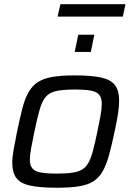

<svg xmlns="http://www.w3.org/2000/svg" viewBox="-20 -871 617 899"><path d="M246.7 8Q166.7 8 120.9 -2.1Q75.1 -12.2 56.3 -37.8Q37.5 -63.5 37.5 -108.7Q37.5 -135.6 44 -171.4Q50.4 -207.3 59.9 -254.5Q73.3 -319 85.1 -364.5Q96.8 -409.9 114.1 -439.9Q131.3 -469.9 157.9 -487Q184.5 -504 226.2 -511Q267.8 -518 330.1 -518Q410.2 -518 455.2 -507.7Q500.2 -497.4 519 -471.7Q537.8 -446 537.8 -400.3Q537.8 -373.4 532.4 -337.3Q527 -301.3 516.5 -254.5Q503 -190.1 490.5 -144.9Q478 -99.6 461.2 -69.6Q444.5 -39.6 418.2 -22.6Q391.9 -5.5 350.4 1.2Q309 8 246.7 8ZM246.5 -58.2Q290.7 -58.2 319.7 -62.6Q348.7 -67.1 366.6 -78.6Q384.5 -90.2 395.9 -112.1Q407.2 -134 416.3 -169.1Q425.5 -204.2 435.9 -254.5Q445.2 -298.6 450.9 -330.6Q456.5 -362.7 456.5 -384.9Q456.5 -412.5 444.9 -427Q433.4 -441.5 405.9 -446.6Q378.4 -451.8 330.3 -451.8Q275.3 -451.8 243.1 -444.7Q210.9 -437.6 193.7 -416.9Q176.5 -396.2 165.5 -357.2Q154.4 -318.3 141.1 -254.5Q132.1 -210 126 -178.1Q119.8 -146.3 119.8 -124.1Q119.8 -97 131.3 -82.8Q142.9 -68.5 170.6 -63.4Q198.4 -58.2 246.5 -58.2ZM329.7 -627.7 346.5 -708.3H421.6L405.3 -627.7ZM249.8 -793.2 262.8 -851.2H567.5L555 -793.2Z"/></svg>

Font: Saira Thin
Style: Italic
Weight: 100
Italic angle: -12°
Designer: Hector Gatti with collaboration of the Omnibus-Type team
Foundry: Omnibus-Type
Version: Version 1.101